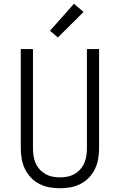

<svg xmlns="http://www.w3.org/2000/svg" viewBox="-20 -997 640 1025"><path d="M300 8Q272 8 244 3Q216 -2 190.5 -15Q165 -28 145 -49Q125 -70 113 -95Q101 -120 96 -148Q91 -176 91 -205V-735H156V-205Q156 -185 159 -165Q162 -145 170 -126.5Q178 -108 191.5 -93Q205 -78 222.5 -68Q240 -58 260 -54Q280 -50 300 -50Q320 -50 340 -54Q360 -58 377.5 -68Q395 -78 408.5 -93Q422 -108 430 -126.5Q438 -145 441 -165Q444 -185 444 -205V-735H509V-205Q509 -176 504 -148Q499 -120 487 -95Q475 -70 455 -49Q435 -28 409.5 -15Q384 -2 356 3Q328 8 300 8ZM289 -797 247 -833 375 -977 426 -933Z"/></svg>

Font: Iosevka Aile Light
Style: Regular
Weight: 300
Designer: Belleve Invis
Foundry: Belleve Invis
Version: Version 27.3.5; ttfautohint (v1.8.4)